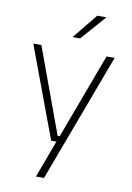

<svg xmlns="http://www.w3.org/2000/svg" viewBox="-94 -739 665 969"><g transform="rotate(10 239.0 -254.5)"><path d="M260 -49 239.5 -39.5 406 -486.5H447.5L201.5 172H160.5L237 -34.5L252.5 -19.5H204.5L30.5 -486.5H72L232.5 -49ZM324 -681H370.5V-680L258.5 -553H221V-554Z"/></g></svg>

Font: Anek Tamil Medium ExtraLight
Style: Regular
Weight: 250
Version: Version 1.003